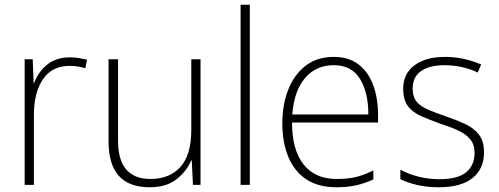

<svg xmlns="http://www.w3.org/2000/svg" viewBox="-20 -780 2105 810"><path d="M275 -538Q295 -538 313 -535Q331 -532 347 -528L340 -492Q309 -502 273 -502Q200 -502 161.5 -446Q123 -390 123 -295V0H84V-530H118L122 -429H124Q140 -475 178 -506.5Q216 -538 275 -538Z M826 -530V0H794L789 -103H786Q768 -58 725 -24Q682 10 611 10Q438 10 438 -183V-530H478V-187Q478 -104 513 -64.5Q548 -25 614 -25Q696 -25 741.5 -76Q787 -127 787 -232V-530Z M1034 0H995V-760H1034Z M1388 -540Q1452 -540 1493.5 -507.5Q1535 -475 1555 -419.5Q1575 -364 1575 -294V-263H1212Q1212 -148 1260.5 -86.5Q1309 -25 1400 -25Q1446 -25 1479 -32.5Q1512 -40 1555 -61V-23Q1518 -6 1481.5 2Q1445 10 1399 10Q1322 10 1271.5 -24Q1221 -58 1196 -119Q1171 -180 1171 -260Q1171 -337 1195.5 -400.5Q1220 -464 1268.5 -502Q1317 -540 1388 -540ZM1388 -505Q1314 -505 1267.5 -451.5Q1221 -398 1213 -297H1534Q1534 -390 1498.5 -447.5Q1463 -505 1388 -505Z M2022 -137Q2022 -68 1973.5 -29Q1925 10 1832 10Q1780 10 1738.5 0Q1697 -10 1669 -24V-64Q1705 -45 1746.5 -34.5Q1788 -24 1832 -24Q1912 -24 1947 -53.5Q1982 -83 1982 -135Q1982 -170 1964 -192Q1946 -214 1914 -229Q1882 -244 1838 -258Q1794 -274 1758 -289.5Q1722 -305 1701.5 -331.5Q1681 -358 1681 -406Q1681 -469 1728.5 -504.5Q1776 -540 1857 -540Q1901 -540 1939.5 -531Q1978 -522 2010 -508L1995 -474Q1968 -488 1930.5 -496.5Q1893 -505 1856 -505Q1793 -505 1757 -480.5Q1721 -456 1721 -407Q1721 -370 1738.5 -350Q1756 -330 1787 -317Q1818 -304 1859 -290Q1902 -275 1939 -258.5Q1976 -242 1999 -214Q2022 -186 2022 -137Z"/></svg>

Font: Noto Sans Disp ExtLt
Style: Regular
Weight: 200
Designer: Monotype Design Team
Foundry: Monotype Imaging Inc.
Version: Version 2.000;GOOG;noto-source:20170915:90ef993387c0